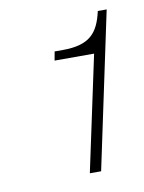

<svg xmlns="http://www.w3.org/2000/svg" viewBox="-55 -751 351 469"><g transform="rotate(-10 120.5 -516.5)"><path d="M131 -323H159L241 -710H219C207 -656 184 -631 118 -631H98L94 -609H192Z"/></g></svg>

Font: Geist Thin
Style: Italic
Weight: 100
Italic angle: -12°
Designer: Basement.studio, Andrés Briganti, Mateo Zaragoza
Foundry: Basement.studio, Vercel, Andrés Briganti, Guido Ferreyra, Mateo Zaragoza
Version: Version 1.500